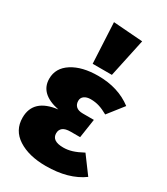

<svg xmlns="http://www.w3.org/2000/svg" viewBox="-213 -945 916 1056"><g transform="rotate(30 245.5 -416.5)"><path d="M477 -487 400 -389Q370 -406 344.5 -414Q319 -422 290 -422Q265 -422 249.5 -411Q234 -400 234 -380Q234 -358 248 -345Q262 -332 291 -332H361L343 -212H283Q249 -212 233.5 -199.5Q218 -187 218 -165Q218 -116 291 -116Q318 -116 346 -124.5Q374 -133 411 -153L491 -45Q402 20 258 20Q150 20 82.5 -23.5Q15 -67 15 -147Q15 -266 163 -284Q35 -310 35 -406Q35 -474 97.5 -514Q160 -554 262 -554Q389 -554 477 -487ZM375 -839 323 -596H201L188 -853Z"/></g></svg>

Font: FiraGO Heavy
Style: Regular
Weight: 900
Designer: bBox Type
Foundry: bBox Type GmbH
Version: Version 1.001